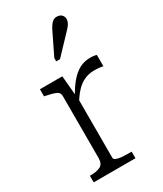

<svg xmlns="http://www.w3.org/2000/svg" viewBox="-202 -884 812 959"><g transform="rotate(-30 204.0 -404.5)"><path d="M374 -543V-478Q366 -480 357.5 -481Q349 -482 340.5 -482.5Q332 -483 324 -483Q299 -483 278.5 -476Q258 -469 240 -455.5Q222 -442 206 -422Q190 -402 174 -375L173 -414Q197 -459 222 -488.5Q247 -518 275 -533Q303 -548 337 -548Q349 -548 359.5 -546.5Q370 -545 374 -543ZM42 0V-38H47Q83 -38 103.5 -49Q124 -60 124 -93V-449Q124 -464 116.5 -471.5Q109 -479 92.5 -484Q76 -489 52 -494L42 -496V-537H171L182 -414H184V-59Q184 -51 196 -46Q208 -41 226.5 -39.5Q245 -38 262 -38H283V0ZM239 -753Q247 -770 255 -782.5Q263 -795 272.5 -802Q282 -809 295 -809Q313 -809 323 -799Q333 -789 333 -775Q333 -765 328.5 -755Q324 -745 316 -735.5Q308 -726 298 -716L204 -617H182V-636Z"/></g></svg>

Font: Roboto Serif SemiCondensed ExtraLight
Style: Regular
Weight: 250
Width: 4
Designer: Greg Gazdowicz
Foundry: Commercial Type
Version: Version 1.007